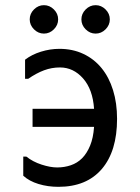

<svg xmlns="http://www.w3.org/2000/svg" viewBox="-20 -726 540 743"><path d="M150 -706Q172 -706 188.5 -689.5Q205 -673 205 -651Q205 -629 188.5 -612.5Q172 -596 150 -596Q128 -596 111.5 -612.5Q95 -629 95 -651Q95 -673 111.5 -689.5Q128 -706 150 -706ZM350 -706Q372 -706 388.5 -689.5Q405 -673 405 -651Q405 -629 388.5 -612.5Q372 -596 350 -596Q328 -596 311.5 -612.5Q295 -629 295 -651Q295 -673 311.5 -689.5Q328 -706 350 -706ZM433 -266Q433 -141 374 -72Q315 -3 206 -3Q165 -3 129 -14Q93 -25 70 -46V-120H82Q107 -100 141 -89Q175 -78 201 -78Q229 -78 254 -86.5Q279 -95 297.5 -113.5Q316 -132 328.5 -162Q341 -192 344 -235H106V-305H344Q339 -380 301.5 -422.5Q264 -465 212 -465Q180 -465 150.5 -454Q121 -443 89 -421H77V-495Q103 -515 138.5 -526Q174 -537 210 -537Q261 -537 302.5 -517.5Q344 -498 373 -462.5Q402 -427 417.5 -377Q433 -327 433 -266Z"/></svg>

Font: D2Coding
Style: Regular
Weight: 400
Monospace: yes
Designer: Yong-Rak Park; Jeong-Hwan Yoon; Sang-Min Lee;
Foundry: NHN Corporation
Version: Version 1.3.2; Build 20180524